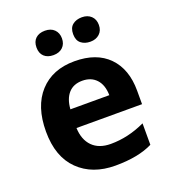

<svg xmlns="http://www.w3.org/2000/svg" viewBox="-138 -856 867 969"><g transform="rotate(-20 295.5 -371.0)"><path d="M547.9 -308.1V-235.8H195.8Q198.2 -172.4 233.4 -136.7Q268.6 -101.1 332 -101.1Q425.8 -101.1 517.1 -144V-28.8Q439.9 9.8 316.7 9.8Q193.4 9.8 119.1 -63Q44.9 -135.7 44.9 -271Q44.9 -406.2 113.5 -481.2Q182.1 -556.2 300.5 -556.2Q418.9 -556.2 483.4 -490.2Q547.9 -424.3 547.9 -308.1ZM199.2 -335H408.2Q407.2 -390.1 379.4 -420.2Q351.6 -450.2 304.2 -450.2Q256.8 -450.2 230 -420.2Q203.1 -390.1 199.2 -335ZM361.6 -637Q341.8 -652.8 341.8 -686.5Q341.8 -720.2 361.6 -736.1Q381.3 -752 411.9 -752Q442.4 -752 461.2 -734.4Q480 -716.8 480 -686.5Q480 -656.2 460.9 -638.7Q441.9 -621.1 411.6 -621.1Q381.3 -621.1 361.6 -637ZM163.3 -638.2Q145 -655.3 145 -686.5Q145 -717.8 163.3 -734.9Q181.6 -752 213.4 -752Q245.1 -752 263.4 -733.9Q281.7 -715.8 281.7 -686.3Q281.7 -656.7 263.2 -638.9Q244.6 -621.1 213.1 -621.1Q181.6 -621.1 163.3 -638.2Z"/></g></svg>

Font: NotoSans-Bold
Style: Bold
Weight: 700
Designer: Monotype Design team
Foundry: Monotype Imaging Inc.
Version: Version 1.04